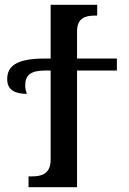

<svg xmlns="http://www.w3.org/2000/svg" viewBox="-20 -780 537 800"><path d="M99 0H301V-486H467V-536H301V-649C301 -706 337 -715 376 -715H385V-760H191V-536H165C46 -536 10 -503 10 -450C10 -401 49 -389 92 -389C88 -400 85 -411 85 -423C85 -468 109 -485 163 -486H191V-115C191 -54 152 -45 112 -45H99Z"/></svg>

Font: Noto Serif Thai Medium
Style: Regular
Weight: 500
Designer: Monotype Design Team
Foundry: Monotype Imaging Inc.
Version: Version 1.901;PS 001.901;hotconv 1.0.88;makeotf.lib2.5.64775